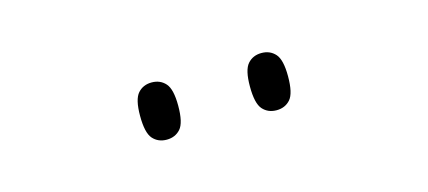

<svg xmlns="http://www.w3.org/2000/svg" viewBox="-26 -837 629 282"><g transform="rotate(-15 288.5 -695.5)"><path d="M372 -652Q359 -652 351 -661Q343 -670 343 -696Q343 -721 351 -730Q359 -739 372 -739Q385 -739 393 -730Q401 -721 401 -696Q401 -670 393 -661Q385 -652 372 -652ZM205 -652Q192 -652 184 -661Q176 -670 176 -696Q176 -721 184 -730Q192 -739 205 -739Q218 -739 226 -730Q234 -721 234 -696Q234 -670 226 -661Q218 -652 205 -652Z"/></g></svg>

Font: Noto Serif Kannada ExtraLight
Style: Regular
Weight: 250
Version: Version 2.003